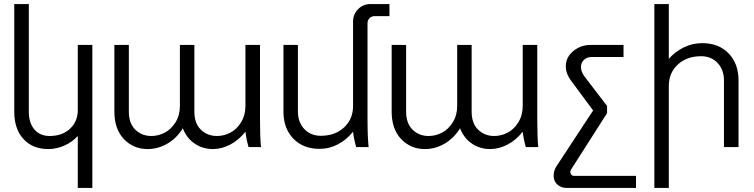

<svg xmlns="http://www.w3.org/2000/svg" viewBox="-20 -720 3690 940"><path d="M432.1 -500V200.2H360.8V-54.2Q334.5 -24.9 295.7 -7.6Q256.8 9.8 216.8 9.8Q139.6 9.8 94.7 -39.6Q49.8 -88.9 49.8 -172.9V-700.2H121.1V-172.9Q121.1 -118.2 148.4 -86.2Q175.8 -54.2 223.1 -54.2Q284.2 -54.2 322.5 -89.6Q360.8 -125 360.8 -181.2V-500Z M860.8 -201.2V-500H931.6V-173.8Q931.6 -115.7 963.6 -85Q995.6 -54.2 1042 -54.2Q1076.7 -54.2 1107.9 -70.6Q1139.2 -86.9 1160.4 -121.3Q1181.6 -155.8 1181.6 -201.2V-500H1252.9V-140.1Q1252.9 -44.9 1257.8 0H1196.8Q1185.5 -40 1181.6 -75.2Q1148.9 -33.7 1106.9 -12Q1064.9 9.8 1022 9.8Q973.1 9.8 933.6 -16.6Q894 -43 875 -91.8Q843.8 -42 798.3 -16.1Q752.9 9.8 702.6 9.8Q633.3 9.8 586.7 -39.1Q540 -87.9 540 -173.8V-500H610.8V-173.8Q610.8 -115.7 642.6 -85Q674.3 -54.2 720.7 -54.2Q755.4 -54.2 786.6 -70.6Q817.9 -86.9 839.4 -121.3Q860.8 -155.8 860.8 -201.2Z M1779.3 -606V-140.1Q1779.3 -49.8 1784.7 0H1723.6Q1712.4 -40 1708.5 -75.2Q1677.7 -36.6 1635.3 -13.9Q1592.8 8.8 1544.4 8.8Q1464.4 8.8 1416 -41.3Q1367.7 -91.3 1367.7 -173.8V-500H1438.5V-173.8Q1438.5 -121.6 1469.7 -88.4Q1501 -55.2 1550.3 -55.2Q1620.1 -55.2 1664.3 -95.9Q1708.5 -136.7 1708.5 -201.2V-613.8Q1708.5 -650.4 1733.2 -675.3Q1757.8 -700.2 1794.4 -700.2H1886.7V-641.1H1814.5Q1799.3 -641.1 1789.3 -631.1Q1779.3 -621.1 1779.3 -606Z M2218.3 -201.2V-500H2289.1V-173.8Q2289.1 -115.7 2321 -85Q2353 -54.2 2399.4 -54.2Q2434.1 -54.2 2465.3 -70.6Q2496.6 -86.9 2517.8 -121.3Q2539.1 -155.8 2539.1 -201.2V-500H2610.4V-140.1Q2610.4 -44.9 2615.2 0H2554.2Q2543 -40 2539.1 -75.2Q2506.3 -33.7 2464.4 -12Q2422.4 9.8 2379.4 9.8Q2330.6 9.8 2291 -16.6Q2251.5 -43 2232.4 -91.8Q2201.2 -42 2155.8 -16.1Q2110.4 9.8 2060.1 9.8Q1990.7 9.8 1944.1 -39.1Q1897.5 -87.9 1897.5 -173.8V-500H1968.3V-173.8Q1968.3 -115.7 2000 -85Q2031.7 -54.2 2078.1 -54.2Q2112.8 -54.2 2144 -70.6Q2175.3 -86.9 2196.8 -121.3Q2218.3 -155.8 2218.3 -201.2Z M2952.1 -201.2V-166L2775.9 109.9Q2769.5 119.6 2774.2 130.4Q2778.8 141.1 2791 141.1H3093.8V200.2H2755.9Q2733.9 200.2 2717.8 190.2Q2701.7 180.2 2695.3 164.8Q2689 149.4 2691.2 130.1Q2693.4 110.8 2705.1 92.8L2883.8 -179.2L2774.9 -326.2Q2751.5 -357.9 2750.2 -390.4Q2749 -422.9 2764.9 -446.3Q2780.8 -469.7 2808.8 -484.9Q2836.9 -500 2869.1 -500H3032.7V-440.9H2876Q2853.5 -440.9 2838.9 -426.8Q2824.2 -412.6 2824.2 -391.4Q2824.2 -370.1 2841.8 -345.2Z M3254.4 -700.2V-432.1Q3285.2 -467.3 3327.6 -488Q3370.1 -508.8 3418.5 -508.8Q3498.5 -508.8 3547.1 -458.7Q3595.7 -408.7 3595.7 -326.2V0H3524.4V-326.2Q3524.4 -378.4 3493.2 -411.6Q3461.9 -444.8 3412.6 -444.8Q3342.8 -444.8 3298.6 -404.1Q3254.4 -363.3 3254.4 -298.8V200.2H3183.6V-700.2Z"/></svg>

Font: LT Superior
Style: Regular
Weight: 400
Designer: Daniel Lyons
Foundry: LyonsType
Version: Version 1.000